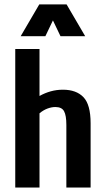

<svg xmlns="http://www.w3.org/2000/svg" viewBox="-20 -846 478 866"><path d="M48.8 -625H158.2V-413.1Q182.6 -426.8 209 -434.1Q235.4 -441.4 263.7 -441.4Q324.2 -441.4 356.4 -407.7Q388.7 -374 388.7 -290V0H279.3V-282.2Q279.3 -325.2 269 -344.2Q258.8 -363.3 229.5 -363.3Q212.9 -363.3 194.3 -356.4Q175.8 -349.6 158.2 -335V0H48.8ZM364.3 -682.6H252.9L198.2 -796.9H239.3L184.6 -682.6H73.2L157.2 -826.2H280.3Z"/></svg>

Font: Sudo Variable
Style: Regular
Weight: 400
Monospace: yes
Designer: Jens Kutilek
Foundry: Jens Kutilek
Version: Version 0.040